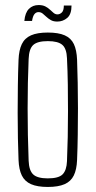

<svg xmlns="http://www.w3.org/2000/svg" viewBox="-20 -735 379 761"><path d="M169.5 6Q128 6 103 -5Q78 -16 66.5 -39.5Q55 -63 53.5 -101Q52 -138 51 -186.2Q50 -234.5 50 -288.2Q50 -342 50.8 -395.8Q51.5 -449.5 53.5 -498Q55 -536.5 66.5 -560.2Q78 -584 103 -595Q128 -606 169.5 -606Q211.5 -606 236.5 -595Q261.5 -584 272.8 -560.2Q284 -536.5 285.5 -498Q287 -455.5 288 -406.5Q289 -357.5 289 -305.8Q289 -254 288.2 -202Q287.5 -150 285.5 -101Q284 -63 272.5 -39.5Q261 -16 236 -5Q211 6 169.5 6ZM169.5 -28Q212.5 -28 228.2 -44Q244 -60 245.5 -96Q247.5 -142 248.5 -192Q249.5 -242 249.5 -294.5Q249.5 -347 248.8 -399.8Q248 -452.5 245.5 -504Q244 -542.5 227 -557.2Q210 -572 169.5 -572Q128.5 -572 111.8 -556.8Q95 -541.5 93.5 -501Q91.5 -456 90.5 -406.2Q89.5 -356.5 89.5 -304.8Q89.5 -253 90.5 -200.8Q91.5 -148.5 93.5 -98Q95 -59 111.8 -43.5Q128.5 -28 169.5 -28ZM233 -713H263.5Q263.5 -678.5 246.5 -664Q229.5 -649.5 207 -649.5Q192 -649.5 181.8 -655.2Q171.5 -661 164 -668.2Q156.5 -675.5 149.2 -681.2Q142 -687 132.5 -687Q123 -687 116.5 -679Q110 -671 107 -652H76.5Q79.5 -685 94.8 -700Q110 -715 133 -715Q149 -715 159.8 -709.5Q170.5 -704 178.2 -696.5Q186 -689 192.8 -683.5Q199.5 -678 208 -678Q217 -678 225 -685.5Q233 -693 233 -713Z"/></svg>

Font: Big Shoulders Text Thin Thin
Style: Regular
Weight: 250
Version: Version 2.002